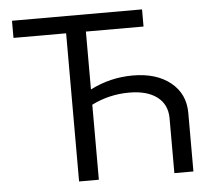

<svg xmlns="http://www.w3.org/2000/svg" viewBox="-50 -748 882 803"><g transform="rotate(-5 390.5 -347.0)"><path d="M250 0V-622H29V-694H575V-622H333V-379Q417 -422 512 -422Q611 -422 670.5 -374Q730 -326 730 -246V0H650V-230Q650 -288 608 -320Q566 -352 491 -352Q407 -352 333 -315V0Z"/></g></svg>

Font: Cantarell
Style: Regular
Weight: 400
Designer: Dave Crossland, Nikolaus Waxweiler, Florian Fecher, Jacques Le Bailly, Eben Sorkin, Alexei Vanyashin, Alexios Zavras, Em
Version: Version 0.303